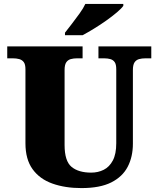

<svg xmlns="http://www.w3.org/2000/svg" viewBox="-20 -951 809 981"><path d="M396 10Q313 10 248 -13Q183 -36 146.5 -86.5Q110 -137 110 -219V-597Q110 -622 101.5 -633.5Q93 -645 78.5 -649Q64 -653 46 -653H17V-714H402V-653H373Q356 -653 341.5 -649Q327 -645 318.5 -632.5Q310 -620 310 -593V-210Q310 -128 345.5 -98.5Q381 -69 446 -69Q481 -69 510 -83.5Q539 -98 556.5 -131Q574 -164 574 -219V-597Q574 -622 566 -633.5Q558 -645 544 -649Q530 -653 512 -653H483V-714H753V-653H723Q705 -653 690.5 -649Q676 -645 667.5 -632.5Q659 -620 659 -593V-217Q659 -150 632.5 -99Q606 -48 548.5 -19Q491 10 396 10ZM312 -784Q327 -803 347 -829Q367 -855 386.5 -882Q406 -909 416 -931H610V-921Q601 -908 577.5 -888Q554 -868 523 -846Q492 -824 460 -804.5Q428 -785 402 -771H312Z"/></svg>

Font: Noto Serif Armenian Black
Style: Regular
Weight: 900
Version: Version 2.007